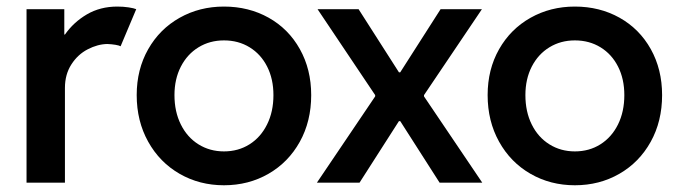

<svg xmlns="http://www.w3.org/2000/svg" viewBox="-20 -548 2039 576"><path d="M59.6 -520.5H172.9V-444.3H174.8Q200.7 -481.4 240.7 -504.9Q280.8 -528.3 332 -528.3Q349.6 -528.3 365.7 -525.9Q381.8 -523.4 388.7 -520.5L341.8 -409.2Q337.9 -411.6 326.4 -413.6Q314.9 -415.5 301.8 -416Q272.9 -415.5 243.2 -400.1Q213.4 -384.8 194.1 -354.7Q174.8 -324.7 174.8 -284.2V0H59.6Z M390.1 -262.7Q390.1 -339.8 424.6 -400.4Q459 -460.9 518.8 -494.6Q578.6 -528.3 651.9 -528.3Q726.1 -528.3 785.9 -494.9Q845.7 -461.4 879.6 -400.6Q913.6 -339.8 913.6 -262.7Q913.6 -184.1 879.4 -122.6Q845.2 -61 785.4 -26.6Q725.6 7.8 651.9 7.8Q578.6 7.8 518.8 -26.6Q459 -61 424.6 -122.8Q390.1 -184.6 390.1 -262.7ZM800.3 -262.7Q800.3 -311 781.5 -348.1Q762.7 -385.3 729 -406Q695.3 -426.8 651.9 -426.8Q609.4 -426.8 575.7 -406.2Q542 -385.7 522.7 -348.4Q503.4 -311 503.4 -262.7Q503.4 -212.9 522.5 -174.6Q541.5 -136.2 575.4 -115Q609.4 -93.8 651.9 -93.8Q694.8 -93.8 728.5 -115Q762.2 -136.2 781.2 -174.6Q800.3 -212.9 800.3 -262.7Z M1180.7 -184.6H1176.8L1058.6 0H930.7L1105.5 -258.8V-262.7L932.6 -520.5H1055.7L1176.8 -331.1H1180.7L1301.8 -520.5H1425.8L1252 -262.7V-258.8L1426.8 0H1298.8Z M1442.9 -262.7Q1442.9 -339.8 1477.3 -400.4Q1511.7 -460.9 1571.5 -494.6Q1631.3 -528.3 1704.6 -528.3Q1778.8 -528.3 1838.6 -494.9Q1898.4 -461.4 1932.4 -400.6Q1966.3 -339.8 1966.3 -262.7Q1966.3 -184.1 1932.1 -122.6Q1897.9 -61 1838.1 -26.6Q1778.3 7.8 1704.6 7.8Q1631.3 7.8 1571.5 -26.6Q1511.7 -61 1477.3 -122.8Q1442.9 -184.6 1442.9 -262.7ZM1853 -262.7Q1853 -311 1834.2 -348.1Q1815.4 -385.3 1781.7 -406Q1748 -426.8 1704.6 -426.8Q1662.1 -426.8 1628.4 -406.2Q1594.7 -385.7 1575.4 -348.4Q1556.2 -311 1556.2 -262.7Q1556.2 -212.9 1575.2 -174.6Q1594.2 -136.2 1628.2 -115Q1662.1 -93.8 1704.6 -93.8Q1747.6 -93.8 1781.2 -115Q1814.9 -136.2 1834 -174.6Q1853 -212.9 1853 -262.7Z"/></svg>

Font: Reddit Sans Fudge SemiBold
Style: Regular
Weight: 600
Designer: Stephen Hutchings
Foundry: Reddit
Version: Version 1.011